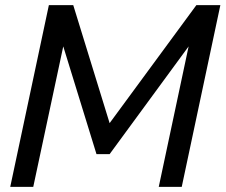

<svg xmlns="http://www.w3.org/2000/svg" viewBox="-20 -730 881 750"><path d="M170.9 -710H266.1L408.2 -249L747.1 -710H840.8L689.9 0H600.1L716.8 -548.8L408.2 -127.9H356.9L227.1 -548.8L109.9 0H20Z"/></svg>

Font: Rawline Medium
Style: Italic
Weight: 500
Italic angle: -12°
Designer: Matt McInerney, Pablo Impallari, Rodrigo Fuenzalida
Foundry: Matt McInerney, Pablo Impallari, Rodrigo Fuenzalida
Version: Version 4.020;PS 004.020;hotconv 1.0.88;makeotf.lib2.5.64775